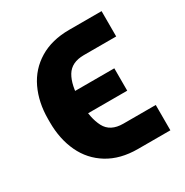

<svg xmlns="http://www.w3.org/2000/svg" viewBox="-131 -636 722 750"><g transform="rotate(-30 230.0 -261.5)"><path d="M426.5 -107V7.2H280.4Q201.5 7.2 145.9 -26.8Q90.4 -60.7 62.5 -120Q34.6 -179.2 34.6 -254.6V-269.2Q34.6 -344.6 62.7 -403.9Q90.8 -463.2 146.4 -496.7Q201.9 -530.3 280.4 -530.3H426.5V-416.1H280.4Q224.9 -416.1 201.8 -377.8Q178.7 -339.4 178.7 -269.2V-254.6Q178.7 -190 200.4 -148.5Q222.1 -107 280.4 -107ZM357.9 -211.1H124.7V-312H357.9Z"/></g></svg>

Font: WEMIX Pretendard Variable
Style: Regular
Weight: 400
Designer: Base glyphs from Inter by Rasmus Andersson; Hangeul glyphs from Noto Sans CJK(Source Han Sans) by Jang Soo-young and Kan
Foundry: Kil Hyung-jin
Version: Version 1.000;Glyphs 3.2 (3208)